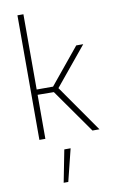

<svg xmlns="http://www.w3.org/2000/svg" viewBox="-106 -785 668 1108"><g transform="rotate(-10 227.5 -231.0)"><path d="M79 0ZM79 -730H114V-289H210L383 -500H424L239 -275L431 0H390L209 -257L114 -258V0H79ZM211 79H248L201 268H174Z"/></g></svg>

Font: Cairo ExtraLight
Style: Regular
Weight: 250
Designer: Mohamed Gaber, the designers of Titillium
Foundry: Kief Type Foundry
Version: Version 2.009; ttfautohint (v1.5.33-1714) -l 8 -r 50 -G 200 